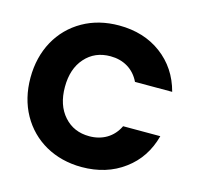

<svg xmlns="http://www.w3.org/2000/svg" viewBox="-104 -821 970 937"><g transform="rotate(15 381.0 -352.5)"><path d="M78 -167C138 -59 250 5 386 5C469 5 541 -17 600 -61C659 -104 699 -164 719 -240H531C503 -181 449 -150 384 -150C331 -150 289 -168 256 -205C223 -242 207 -291 207 -352C207 -413 223 -462 256 -499C289 -536 331 -554 384 -554C449 -554 503 -523 531 -464H719C699 -540 659 -600 600 -644C541 -688 469 -710 386 -710C318 -710 257 -695 204 -665C96 -604 33 -491 33 -352C33 -283 48 -221 78 -167Z"/></g></svg>

Font: Poppins
Style: Bold
Weight: 700
Designer: Ninad Kale (Devanagari), Jonny Pinhorn (Latin)
Foundry: Indian Type Foundry
Version: 4.004